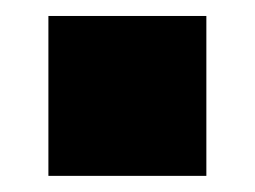

<svg xmlns="http://www.w3.org/2000/svg" viewBox="-20 -218 316 238"><path d="M235.8 0H40V-198.2H235.8Z"/></svg>

Font: Sora ExtraBold
Style: Regular
Weight: 800
Designer: Jonathan Barnbrook, Julián Moncada
Foundry: Barnbrook Fonts
Version: Version 2.000